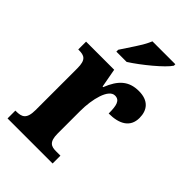

<svg xmlns="http://www.w3.org/2000/svg" viewBox="-229 -851 937 937"><g transform="rotate(45 239.5 -383.0)"><path d="M157 -619V-606H228C288 -644 382 -721 404 -756V-766H246C228 -721 183 -660 157 -619ZM12 0H323V-54H293C260 -54 237 -62 237 -121V-276C237 -359 260 -450 304 -450C337 -450 344 -421 344 -366C418 -366 466 -394 466 -457C466 -510 438 -548 371 -548C302 -548 263 -512 234 -438H230L212 -536H18V-482H22C60 -482 80 -473 80 -414V-126C80 -63 56 -54 16 -54H12Z"/></g></svg>

Font: Noto Serif Devanagari Condensed ExtraBold
Style: Regular
Weight: 800
Width: 3
Designer: Universal Thirst, Indian Type Foundry and the Monotype Design Team
Foundry: Monotype Imaging Inc.
Version: Version 2.004